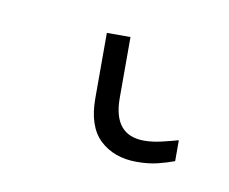

<svg xmlns="http://www.w3.org/2000/svg" viewBox="-33 62 248 208"><g transform="rotate(10 90.5 166.0)"><path d="M127 232Q102 232 86.5 217.5Q71 203 71 172V100H97V167Q97 208 131 208Q140 208 150.5 205.5Q161 203 168 201V224Q160 227 150 229.5Q140 232 127 232Z"/></g></svg>

Font: Noto Sans ExtraCondensed Thin
Style: Regular
Weight: 100
Width: 2
Designer: Monotype Design Team
Foundry: Monotype Imaging Inc.
Version: Version 2.013; ttfautohint (v1.8.4.7-5d5b)